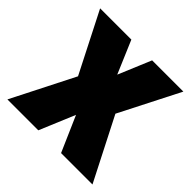

<svg xmlns="http://www.w3.org/2000/svg" viewBox="-147 -685 817 817"><g transform="rotate(45 261.0 -276.5)"><path d="M148 -282 10 -553H198L261 -405L323 -553H511L373 -282L517 0H328L258 -160L191 0H5Z"/></g></svg>

Font: Noto Sans Myanmar Condensed Black
Style: Regular
Weight: 900
Width: 3
Designer: Monotype Design Team
Foundry: Monotype Imaging Inc.
Version: Version 2.107; ttfautohint (v1.8.4.7-5d5b)